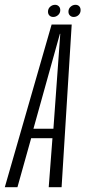

<svg xmlns="http://www.w3.org/2000/svg" viewBox="-55 -778 355 798"><path d="M-35 0H17.5L74.5 -203.5H163L147.5 0H201L243 -676H159.5ZM84 -243 194 -637.5H195.5L167 -243ZM166.5 -707.5Q177.5 -707.5 186.5 -715.5Q195.5 -723.5 195.5 -736Q195.5 -746 189.2 -752Q183 -758 174 -758Q162.5 -758 153.5 -750Q144.5 -742 144.5 -729.5Q144.5 -719.5 150.5 -713.5Q156.5 -707.5 166.5 -707.5ZM251 -707.5Q263 -707.5 271.5 -715.5Q280 -723.5 280 -736Q280 -746 274.2 -752Q268.5 -758 258.5 -758Q247.5 -758 238.5 -750Q229.5 -742 229.5 -729.5Q229.5 -719.5 235.8 -713.5Q242 -707.5 251 -707.5Z"/></svg>

Font: Anybody ExtraCondensed Light
Style: Italic
Weight: 300
Width: 2
Italic angle: -10°
Version: Version 1.113;gftools[0.9.25]